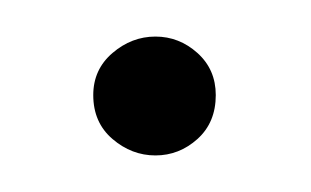

<svg xmlns="http://www.w3.org/2000/svg" viewBox="-20 -79 170 105"><path d="M65 6Q52 6 41.5 -3Q31 -12 31 -27Q31 -41 41.5 -50Q52 -59 65 -59Q78 -59 88 -50Q98 -41 98 -27Q98 -12 88 -3Q78 6 65 6Z"/></svg>

Font: Lil Grotesk Thin
Style: Regular
Weight: 100
Designer: Bastien Sozeau
Foundry: NBR — Bastien Sozeau
Version: Version 3.003; ttfautohint (v1.8.4.7-5d5b);gftools[0.9.33]